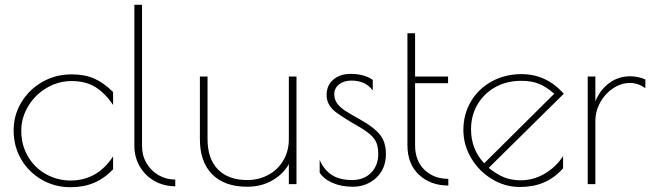

<svg xmlns="http://www.w3.org/2000/svg" viewBox="-20 -770 2735 803"><path d="M37 -225Q37 -288 69 -341.5Q101 -395 156.5 -427Q212 -459 279 -459Q335 -459 375 -441Q415 -423 453 -385V-331Q420 -380 379.5 -405.5Q339 -431 279 -431Q224 -431 175.5 -402.5Q127 -374 98 -326Q69 -278 69 -223Q69 -163 97 -115.5Q125 -68 172.5 -41.5Q220 -15 275 -15Q387 -15 453 -116V-62Q417 -24 373.5 -5.5Q330 13 275 13Q210 13 155.5 -18Q101 -49 69 -103Q37 -157 37 -225Z M542 -160V-750H574V-160Q574 -120 592.5 -88Q611 -56 643 -37.5Q675 -19 713 -19V9Q666 9 627 -12.5Q588 -34 565 -73Q542 -112 542 -160Z M816 -188V-450H848V-188Q848 -106 891.5 -61.5Q935 -17 1014 -17Q1062 -17 1102 -38.5Q1142 -60 1165 -99Q1188 -138 1188 -188V-450H1220V0H1188V-84Q1165 -42 1119 -15.5Q1073 11 1014 11Q919 11 867.5 -41Q816 -93 816 -188Z M1317 -48V-101Q1336 -58 1369 -37.5Q1402 -17 1453 -17Q1502 -17 1532 -47.5Q1562 -78 1562 -126Q1562 -167 1545 -189.5Q1528 -212 1490 -235L1452 -257Q1411 -282 1390.5 -296.5Q1370 -311 1358 -329.5Q1346 -348 1346 -373Q1346 -413 1374 -437Q1402 -461 1447 -461Q1502 -461 1539 -436V-392Q1508 -433 1450 -433Q1418 -433 1398 -417Q1378 -401 1378 -376Q1378 -354 1390 -337.5Q1402 -321 1423.5 -307Q1445 -293 1495 -265Q1546 -236 1570 -205.5Q1594 -175 1594 -126Q1594 -64 1553.5 -26.5Q1513 11 1455 11Q1407 11 1370 -5.5Q1333 -22 1317 -48Z M1684 -163V-631H1716V-450H1854V-422H1716V-163Q1716 -97 1755.5 -59.5Q1795 -22 1855 -22V6Q1781 6 1732.5 -39Q1684 -84 1684 -163Z M2335 -117V-66Q2298 -25 2254 -6.5Q2210 12 2154 12Q2092 12 2037.5 -21Q1983 -54 1950.5 -109Q1918 -164 1918 -226Q1918 -293 1950 -346.5Q1982 -400 2037.5 -430Q2093 -460 2161 -460Q2265 -460 2338 -378L2024 -68Q2057 -41 2088 -28.5Q2119 -16 2158 -16Q2210 -16 2257 -43Q2304 -70 2335 -117ZM2005 -87 2298 -378Q2265 -407 2234 -419.5Q2203 -432 2160 -432Q2099 -432 2051.5 -405.5Q2004 -379 1977 -333Q1950 -287 1950 -229Q1950 -146 2005 -87Z M2438 -450H2470V-346Q2490 -395 2528.5 -423Q2567 -451 2616 -451Q2647 -451 2679 -438V-401Q2650 -423 2614 -423Q2578 -423 2544.5 -401Q2511 -379 2490.5 -342Q2470 -305 2470 -263V0H2438Z"/></svg>

Font: Poiret One
Style: Regular
Weight: 400
Designer: Denis Masharov (denis.masharov@gmail.com), Cyreal (Charset Expansion)
Foundry: Denis Masharov
Version: Version 1.101